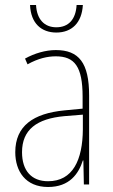

<svg xmlns="http://www.w3.org/2000/svg" viewBox="-20 -737 450 767"><path d="M205 -607C267 -607 307 -646 311 -717H286C283 -660 254 -628 205 -628C157 -628 127 -660 124 -717H100C103 -643 146 -607 205 -607ZM203 -537C162 -537 118 -524 80 -503L90 -480C133 -504 170 -512 203 -512C278 -512 310 -471 310 -351V-303L237 -296C113 -284 41 -234 41 -129C41 -53 82 10 172 10C258 10 294 -43 311 -96H313L315 0H336V-356C336 -486 295 -537 203 -537ZM237 -273 311 -279V-220C310 -98 271 -13 172 -13C106 -13 68 -55 68 -129C68 -219 127 -263 237 -273Z"/></svg>

Font: Noto Sans Condensed Thin
Style: Regular
Weight: 100
Width: 3
Designer: Monotype Design Team
Foundry: Monotype Imaging Inc.
Version: Version 2.013